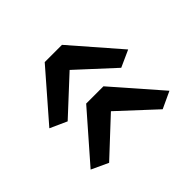

<svg xmlns="http://www.w3.org/2000/svg" viewBox="-103 -674 763 763"><g transform="rotate(45 278.0 -292.5)"><path d="M270 -142 238 -71 39 -244V-341L238 -514L270 -443L131 -292ZM503 -142 470 -71 272 -244V-341L470 -514L503 -443L363 -292Z"/></g></svg>

Font: IBM Plex Sans JP Medm
Style: Regular
Weight: 500
Designer: Mike Abbink; Paul van der Laan; Pieter van Rosmalen; Wujin Sim; Yejin Wi; Jinhee Kim; Boomi Park; Yona Kim; Kichan Ma
Foundry: Sandoll Inc.
Version: Version 1.002